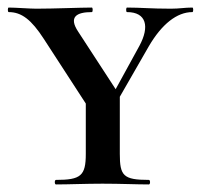

<svg xmlns="http://www.w3.org/2000/svg" viewBox="-20 -488 531 508"><path d="M489 -468C468 -468 456 -465 432 -465C378 -465 353 -468 316 -468C313 -468 313 -456 316 -456C368 -456 376 -417 349 -367L286 -252L187 -404C161 -443 182 -456 223 -456C226 -456 226 -468 223 -468C192 -468 124 -465 76 -465C58 -465 21 -468 3 -468C0 -468 0 -456 3 -456C37 -456 63 -436 96 -385L207 -214V-81C207 -23 194 -12 128 -12C124 -12 124 0 128 0C162 0 207 -2 251 -2C300 -2 340 0 374 0C378 0 378 -12 374 -12C306 -12 297 -23 297 -81V-232L374 -366C408 -424 448 -456 489 -456C492 -456 492 -468 489 -468Z"/></svg>

Font: Cormorant SC Semi
Style: Regular
Weight: 600
Designer: Christian Thalmann (Catharsis Fonts)
Version: Version 1.000;PS 001.000;hotconv 1.0.70;makeotf.lib2.5.58329